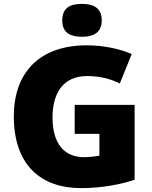

<svg xmlns="http://www.w3.org/2000/svg" viewBox="-20 -1023 780 987"><path d="M401 -1003C345 -1003 300 -986 300 -918C300 -852 345 -834 401 -834C456 -834 503 -852 503 -918C503 -986 456 -1003 401 -1003ZM364 -484V-335H491V-223C474 -219 435 -215 412 -215C308 -215 250 -287 250 -420C250 -536 299 -632 427 -632C490 -632 545 -619 596 -594L657 -745C598 -771 515 -790 426 -790C182 -790 51 -649 51 -425C51 -175 190 -56 396 -56C500 -56 598 -74 672 -99V-484Z"/></svg>

Font: Noto Sans Malayalam UI Black
Style: Regular
Weight: 900
Designer: Jelle Bosma - Monotype Design Team
Foundry: Monotype Imaging Inc.
Version: Version 2.104